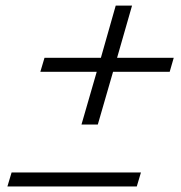

<svg xmlns="http://www.w3.org/2000/svg" viewBox="-20 -675 654 695"><path d="M126 -415 141.1 -465.8H345.2L398.9 -654.8H458L403.8 -465.8H608.9L594.2 -415H389.2L334 -224.1H274.9L330.1 -415ZM475.1 0H6.8L22 -50.8H490.2Z"/></svg>

Font: IntelOne Mono Light
Style: Italic
Weight: 300
Italic angle: -16°
Designer: Fred Shallcrass
Foundry: Frere-Jones Type LLC
Version: Version 1.200;hotconv 1.1.0;makeotfexe 2.6.0;FJTRelease1.2